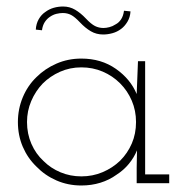

<svg xmlns="http://www.w3.org/2000/svg" viewBox="-20 -563 575 590"><path d="M500 0V-27H426V-375H404Q403 -349 402 -324Q401 -299 400 -274Q381 -320 336 -351.5Q291 -383 230 -383Q189 -383 153.5 -367.5Q118 -352 92 -326Q65 -300 50 -264Q35 -228 35 -188Q35 -147 50 -112Q65 -77 92 -51Q118 -24 153.5 -8.5Q189 7 230 7Q261 7 288.5 -1.5Q316 -10 338 -26Q360 -40 376 -59.5Q392 -79 401 -101Q401 -87 400.5 -74Q400 -61 400 -47V0ZM230 -356Q265 -356 295.5 -343Q326 -330 349 -307Q372 -284 385 -253.5Q398 -223 398 -188Q398 -152 385 -122Q372 -92 349 -69Q326 -47 295.5 -34Q265 -21 230 -21Q196 -21 166 -33.5Q136 -46 114 -68Q90 -90 76.5 -121Q63 -152 63 -188Q63 -222 76 -252.5Q89 -283 111 -306Q134 -329 164.5 -342.5Q195 -356 230 -356ZM352 -474Q363 -482 371.5 -496Q380 -510 381 -528L361 -530Q359 -514 352 -503.5Q345 -493 335 -488Q326 -482 316 -479.5Q306 -477 298 -477Q284 -477 272 -483Q260 -489 244 -506Q228 -523 211 -533Q194 -543 174 -543Q159 -543 145 -539Q131 -535 119 -526Q107 -518 99 -504Q91 -490 90 -472L109 -470Q111 -485 117.5 -495Q124 -505 133 -511Q143 -518 153.5 -520.5Q164 -523 173 -523Q187 -523 198.5 -517Q210 -511 226 -494Q242 -477 259 -467Q276 -457 297 -457Q311 -457 325.5 -461Q340 -465 352 -474Z"/></svg>

Font: Josefin Slab Thin Light
Style: Regular
Weight: 300
Version: Version 2.000